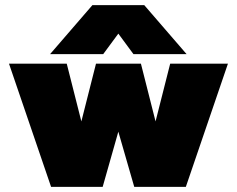

<svg xmlns="http://www.w3.org/2000/svg" viewBox="-20 -728 923 748"><path d="M340 -708H542L707 -517H500L441 -597L382 -517H175ZM15 -480H240L297 -255L354 -480H529L586 -255L643 -480H868L704 0H503L441 -215L380 0H179Z"/></svg>

Font: Prompt Black
Style: Regular
Weight: 900
Designer: Katatrad Team
Foundry: CadsonDemak
Version: Version 1.000